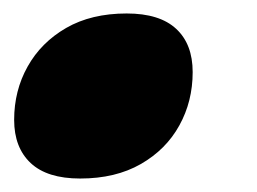

<svg xmlns="http://www.w3.org/2000/svg" viewBox="-20 -250 382 285"><path d="M168 -230Q217 -230 241.5 -207.2Q266 -184.5 266 -143Q266 -99.5 246.2 -63.8Q226.5 -28 189 -6.5Q151.5 15 99 15Q50 15 25.5 -8Q1 -31 1 -72Q1 -115.5 21 -151.2Q41 -187 78.2 -208.5Q115.5 -230 168 -230Z"/></svg>

Font: Newsreader Caption ExtraBold
Style: Italic
Weight: 800
Italic angle: -17°
Designer: Hugues Gentile
Foundry: Production Type
Version: Version 1.001